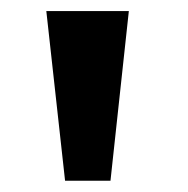

<svg xmlns="http://www.w3.org/2000/svg" viewBox="-20 -747 335 342"><path d="M95.9 -425.1H176.8L209.5 -727.3H62.5Z"/></svg>

Font: Inter-Hewn
Style: Bold
Weight: 700
Designer: Rasmus Andersson
Foundry: rsms
Version: Version 3.012;git-f93a4a705